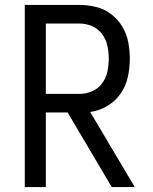

<svg xmlns="http://www.w3.org/2000/svg" viewBox="-20 -755 616 775"><path d="M80 0H165V-301H253L431 0H524L344 -303Q381 -308 413.5 -327.5Q446 -347 467 -377.5Q488 -408 496 -444.5Q504 -481 504 -518Q504 -552 497.5 -585.5Q491 -619 473.5 -648Q456 -677 428.5 -698Q401 -719 367.5 -727Q334 -735 301 -735H80ZM301 -376H165V-660H301Q327 -660 351.5 -649.5Q376 -639 392 -617.5Q408 -596 413.5 -570Q419 -544 419 -518Q419 -492 413.5 -466Q408 -440 392 -418.5Q376 -397 351.5 -386.5Q327 -376 301 -376Z"/></svg>

Font: Iosevka Sparkle
Style: Regular
Weight: 400
Designer: Belleve Invis
Foundry: Belleve Invis
Version: Version 4.5.0; ttfautohint (v1.8.3)